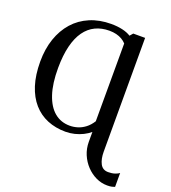

<svg xmlns="http://www.w3.org/2000/svg" viewBox="-173 -880 1117 1254"><g transform="rotate(20 385.0 -253.0)"><path d="M717.5 247.5Q677 247.5 639.5 229.8Q602 212 572.2 180.5Q542.5 149 525.2 108Q508 67 508 20.5V-48Q488.5 -31 461.5 -17.5Q434.5 -4 403.8 3.5Q373 11 341.5 11Q272.5 11 215.2 -12.5Q158 -36 116.8 -83Q75.5 -130 53 -200.2Q30.5 -270.5 30.5 -364Q30.5 -451.5 55 -523Q79.5 -594.5 125.2 -646Q171 -697.5 236.5 -725.2Q302 -753 383 -753Q426 -753 461.2 -745Q496.5 -737 520.5 -721.5L539 -743H621.5V47.5Q621.5 98.5 638.5 131Q655.5 163.5 694 163.5Q720.5 163.5 740.5 156.8Q760.5 150 770 142V238.5Q763 241.5 750.5 244.5Q738 247.5 717.5 247.5ZM354 -35.5Q381.5 -35.5 408.5 -43.8Q435.5 -52 460.2 -70.8Q485 -89.5 505 -121L505.5 -662Q492 -676.5 474.8 -686.5Q457.5 -696.5 435.5 -702Q413.5 -707.5 387 -707.5Q333.5 -707.5 290.5 -687Q247.5 -666.5 217.2 -624.2Q187 -582 171 -517.5Q155 -453 154.5 -365.5Q154 -256.5 178.5 -183Q203 -109.5 247.8 -72.5Q292.5 -35.5 354 -35.5Z"/></g></svg>

Font: Merriweather 48pt Medium
Style: Regular
Weight: 500
Version: Version 2.100